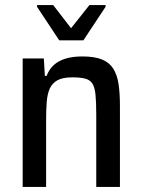

<svg xmlns="http://www.w3.org/2000/svg" viewBox="-20 -742 564 762"><path d="M70 0V-510H154L158 -441H165Q175 -467 193 -483.5Q211 -500 239 -509Q267 -518 307 -518Q355 -518 384.5 -506Q414 -494 429.5 -469.5Q445 -445 450.5 -408.5Q456 -372 456 -322V0H362V-287Q362 -337 359 -366.5Q356 -396 346.5 -410.5Q337 -425 318 -430Q299 -435 267 -435Q230 -435 209 -424Q188 -413 178 -391.5Q168 -370 165.5 -338Q163 -306 163 -264V0ZM215 -582 127 -715V-722H191L262 -630L335 -722H399V-715L311 -582Z"/></svg>

Font: Saira SemiCondensed Medium
Style: Regular
Weight: 500
Width: 4
Designer: Hector Gatti with collaboration of the Omnibus-Type team
Foundry: Omnibus-Type
Version: Version 1.101